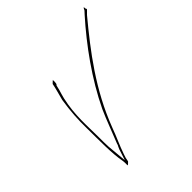

<svg xmlns="http://www.w3.org/2000/svg" viewBox="-173 -675 807 807"><g transform="rotate(-45 230.5 -272.0)"><path d="M118 -360C109 -302 106 -253 107 -204C108 -133 106 -55 117 2C119 19 117 27 118 28C119 31 131 18 131 18L132 14C133 6 135 -3 140 -16C154 -57 169 -86 185 -130C247 -293 346 -421 444 -539L445 -540L459 -554C462 -557 462 -558 459 -562C459 -568 458 -571 457 -572C456 -571 453 -567 450 -560L438 -547C353 -452 268 -335 210 -214C190 -170 169 -111 150 -65V-63C147 -57 143 -50 141 -44L125 5L117 -84C116 -102 116 -122 116 -142C116 -207 109 -277 128 -360C131 -373 135 -385 139 -399L144 -420C149 -425 149 -425 150 -443H149L150 -448C146 -445 142 -441 137 -436C133 -413 124 -385 118 -360ZM139 -399Z"/></g></svg>

Font: Stray Cat
Style: HlCnObl
Weight: 100
Version: Version 1.0